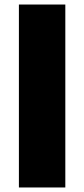

<svg xmlns="http://www.w3.org/2000/svg" viewBox="-20 -828 372 848"><path d="M63.5 0V-808H268.5V0Z"/></svg>

Font: Encode Sans Expanded Expanded ExtraBold
Style: Regular
Weight: 800
Width: 7
Designer: Multiple Designers
Foundry: Impallari Type
Version: Version 3.000; ttfautohint (v1.8.3) -l 8 -r 50 -G 200 -x 14 